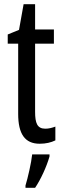

<svg xmlns="http://www.w3.org/2000/svg" viewBox="-20 -678 299 919"><path d="M197 -62C158 -62 148 -89 148 -143V-469H238V-537H148V-658H93L71 -535L17 -513V-469H67V-133C67 -37 99 10 170 10C200 10 224 4 245 -6V-72C229 -66 213 -62 197 -62ZM217 71V61H134C130 101 113 174 102 210V221H148C175 181 203 120 217 71Z"/></svg>

Font: Noto Sans Arabic ExtCond
Style: Regular
Weight: 400
Width: 2
Designer: Monotype Design Team, Nadine Chahine, Nizar Qandah and Khaled Hosny
Foundry: Monotype Imaging Inc.
Version: Version 2.012